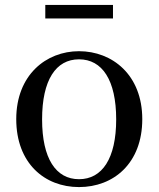

<svg xmlns="http://www.w3.org/2000/svg" viewBox="-20 -745 644 780"><path d="M301 15C441 15 558 -81 558 -261C558 -441 436 -537 301 -537C167 -537 46 -440 46 -261C46 -82 161 15 301 15ZM301 -17C207 -17 151 -101 151 -260C151 -420 207 -504 301 -504C395 -504 452 -420 452 -260C452 -101 395 -17 301 -17ZM164 -670H439V-725H164Z"/></svg>

Font: Noto Serif TC Medium
Style: Regular
Weight: 500
Designer: Ryoko NISHIZUKA 西塚涼子 (kana & ideographs); Frank Grießhammer (Latin, Greek & Cyrillic); Wenlong ZHANG 张文龙 (bopomofo); San
Foundry: Adobe
Version: Version 2.001;hotconv 1.1.0;makeotfexe 2.6.0